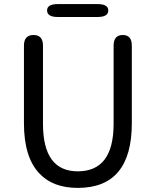

<svg xmlns="http://www.w3.org/2000/svg" viewBox="-20 -905 761 938"><path d="M360 13Q239 13 173 -57Q97 -136 97 -303V-682Q97 -734 144 -734Q190 -734 190 -682V-300Q190 -68 360 -68Q535 -68 535 -300V-682Q535 -734 580 -734Q624 -734 624 -682V-303Q624 13 360 13ZM262 -822Q210 -822 210 -854Q210 -885 262 -885H457Q509 -885 509 -854Q509 -822 457 -822Z"/></svg>

Font: Resource Han Rounded HK
Style: Regular
Weight: 400
Designer: Cyano Hao (round all glyphs); Ryoko NISHIZUKA  (kana, bopomofo & ideographs); Paul D. Hunt (Latin, Greek & Cyrillic); Sa
Foundry: Cyano Hao
Version: 0.990